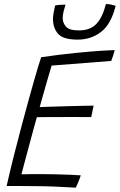

<svg xmlns="http://www.w3.org/2000/svg" viewBox="-20 -902 579 928"><path d="M346 5Q290 1.5 237 -0.5Q184 -2.5 126 -2.5Q99.5 -3 69 -3Q38.5 -3 12 -3Q29 -78 47.8 -152.5Q66.5 -227 85 -295.5Q120.5 -428.5 144.8 -513Q169 -597.5 179 -625.5Q268.5 -638.5 344.2 -646Q420 -653.5 470.5 -656.8Q521 -660 534.5 -660Q530.5 -644.5 526.8 -633Q523 -621.5 517.5 -607.5L229.5 -585Q225 -570 217 -542.8Q209 -515.5 200 -484.2Q191 -453 183.5 -426Q176 -399 172 -384.5Q186 -385 221.2 -386.2Q256.5 -387.5 299 -388.5Q341.5 -389.5 378.2 -390.5Q415 -391.5 432.5 -391.5L421 -336Q413.5 -336 388.5 -336.2Q363.5 -336.5 329.5 -336.5Q295.5 -336.5 260.5 -336.2Q225.5 -336 197.8 -336Q170 -336 158 -335.5Q156 -328 149.2 -303.8Q142.5 -279.5 133.5 -246.2Q124.5 -213 115 -177.2Q105.5 -141.5 97 -110.2Q88.5 -79 83.5 -59.5Q97.5 -60 125.2 -60.2Q153 -60.5 174.5 -60.5Q211.5 -60.5 250 -59.5Q288.5 -58.5 320.5 -57.2Q352.5 -56 370.5 -54.5Q365.5 -39 358 -21Q350.5 -3 346 5ZM539 -874Q517 -785 468.5 -747.8Q420 -710.5 355.5 -710.5Q285 -710.5 260.5 -738.8Q236 -767 236 -811.5Q236 -823.5 239.5 -842.5Q243 -861.5 246.5 -875.5Q259 -878 271.5 -878.8Q284 -879.5 296.5 -879.5Q292 -865.5 287.5 -847.2Q283 -829 283 -814.5Q283 -792 298.8 -773.5Q314.5 -755 361 -755Q416 -755 445.8 -786.5Q475.5 -818 492 -882.5Q505.5 -882.5 518.5 -879.5Q531.5 -876.5 539 -874Z"/></svg>

Font: Grandstander ExtraLight
Style: Italic
Weight: 200
Italic angle: -15°
Designer: Tyler Finck
Foundry: Etcetera Type Co
Version: Version 1.200; ttfautohint (v1.8.3)